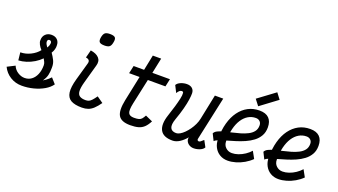

<svg xmlns="http://www.w3.org/2000/svg" viewBox="-83 -1506 3755 2136"><g transform="rotate(20 1794.0 -438.0)"><path d="M217 14Q141 14 80 -24Q19 -62 -12 -127L78 -173Q95 -130 135 -104Q175 -78 217 -78Q263 -78 297.5 -103.5Q332 -129 351.5 -175Q371 -221 371 -283Q370 -307 362 -321.5Q354 -336 344 -356Q311 -322 268 -296Q225 -270 178 -255Q131 -240 86 -238L76 -330Q137 -330 195.5 -359Q254 -388 289 -433Q267 -456 252.5 -484Q238 -512 240 -534Q239 -577 266.5 -604.5Q294 -632 338 -632Q382 -632 407 -607Q432 -582 432 -541Q434 -522 427.5 -496Q421 -470 405 -446Q430 -411 448.5 -373.5Q467 -336 465 -287Q465 -237 456.5 -200.5Q448 -164 419 -122Q434 -131 448.5 -141.5Q463 -152 477 -164Q491 -176 503 -189L559 -126Q530 -84 476 -52.5Q422 -21 354.5 -3.5Q287 14 217 14ZM339 -483Q350 -500 354.5 -512.5Q359 -525 360 -536Q362 -551 355.5 -560Q349 -569 336 -570Q326 -571 319 -564Q312 -557 312 -545Q312 -530 319 -516Q326 -502 339 -483Z M928 14Q844 14 798.5 -12Q753 -38 744.5 -98.5Q736 -159 765 -262L823 -467Q831 -493 821 -507.5Q811 -522 782 -526L806 -618Q874 -608 906 -573Q938 -538 921 -480L860 -262Q840 -190 842.5 -150Q845 -110 869.5 -94Q894 -78 938 -78Q961 -78 977.5 -85Q994 -92 1011.5 -111Q1029 -130 1053 -164L1127 -112Q1094 -65 1064 -37Q1034 -9 1001.5 2.5Q969 14 928 14ZM930 -721Q883 -721 868.5 -738Q854 -755 863 -799Q871 -836 888.5 -849.5Q906 -863 946 -863Q993 -863 1007.5 -846Q1022 -829 1012 -785Q1005 -748 987 -734.5Q969 -721 930 -721Z M1501 14Q1394 14 1361 -42.5Q1328 -99 1355 -229L1417 -526H1293L1313 -618H1437L1474 -800H1573L1535 -618H1743L1723 -526H1515L1450 -225Q1432 -140 1446 -109Q1460 -78 1512 -78Q1550 -78 1570.5 -84Q1591 -90 1604 -105.5Q1617 -121 1631 -147L1716 -109Q1692 -62 1664 -35Q1636 -8 1597 3Q1558 14 1501 14Z M1861 -497 1820 -578Q1834 -603 1869.5 -617.5Q1905 -632 1940 -632Q1981 -632 2004 -611.5Q2027 -591 2028 -556Q2029 -528 2022 -479Q2015 -430 1998 -365Q1981 -300 1953 -222Q1927 -149 1943 -113.5Q1959 -78 2012 -78Q2032 -78 2056.5 -92Q2081 -106 2105.5 -130.5Q2130 -155 2152 -186Q2174 -217 2190.5 -252Q2207 -287 2214 -322L2275 -618H2374L2264 -109Q2264 -106 2262.5 -101.5Q2261 -97 2262 -92Q2264 -85 2269 -81.5Q2274 -78 2281 -78Q2289 -78 2299.5 -85Q2310 -92 2333 -114L2373 -40Q2360 -15 2324 -0.5Q2288 14 2253 14Q2222 14 2198 -1Q2174 -16 2164 -40.5Q2154 -65 2165 -93L2168 -90Q2125 -38 2083.5 -12Q2042 14 2001 14Q1891 14 1856.5 -51Q1822 -116 1861 -233Q1883 -298 1899.5 -355Q1916 -412 1925.5 -455.5Q1935 -499 1932 -525Q1931 -533 1925.5 -536.5Q1920 -540 1912 -540Q1899 -540 1885.5 -528.5Q1872 -517 1861 -497Z M2882 -186 2927 -104Q2892 -69 2845.5 -42Q2799 -15 2749 -0.5Q2699 14 2654 14Q2601 14 2560 -10.5Q2519 -35 2496 -78.5Q2473 -122 2473 -178Q2473 -282 2496 -365.5Q2519 -449 2562.5 -508.5Q2606 -568 2666 -600Q2726 -632 2801 -632Q2875 -632 2912.5 -594.5Q2950 -557 2950 -486Q2950 -428 2925.5 -385.5Q2901 -343 2860.5 -312.5Q2820 -282 2770 -260Q2720 -238 2668 -222Q2616 -206 2568.5 -192.5Q2521 -179 2485.5 -166Q2450 -153 2435 -137L2396 -215Q2406 -237 2435.5 -251.5Q2465 -266 2506.5 -276.5Q2548 -287 2595.5 -297.5Q2643 -308 2689 -321.5Q2735 -335 2773 -354.5Q2811 -374 2833.5 -403Q2856 -432 2856 -475Q2856 -505 2837.5 -522.5Q2819 -540 2790 -540Q2741 -540 2700 -515.5Q2659 -491 2629 -445Q2599 -399 2582.5 -333Q2566 -267 2566 -184Q2566 -138 2596.5 -109.5Q2627 -81 2670 -81Q2706 -81 2745 -94.5Q2784 -108 2820 -132Q2856 -156 2882 -186ZM2768 -671 2714 -741 2915 -890 2968 -820Z M3482 -186 3527 -104Q3492 -69 3445.5 -42Q3399 -15 3349 -0.5Q3299 14 3254 14Q3201 14 3160 -10.5Q3119 -35 3096 -78.5Q3073 -122 3073 -178Q3073 -282 3096 -365.5Q3119 -449 3162.5 -508.5Q3206 -568 3266 -600Q3326 -632 3401 -632Q3475 -632 3512.5 -594.5Q3550 -557 3550 -486Q3550 -428 3525.5 -385.5Q3501 -343 3460.5 -312.5Q3420 -282 3370 -260Q3320 -238 3268 -222Q3216 -206 3168.5 -192.5Q3121 -179 3085.5 -166Q3050 -153 3035 -137L2996 -215Q3006 -237 3035.5 -251.5Q3065 -266 3106.5 -276.5Q3148 -287 3195.5 -297.5Q3243 -308 3289 -321.5Q3335 -335 3373 -354.5Q3411 -374 3433.5 -403Q3456 -432 3456 -475Q3456 -505 3437.5 -522.5Q3419 -540 3390 -540Q3341 -540 3300 -515.5Q3259 -491 3229 -445Q3199 -399 3182.5 -333Q3166 -267 3166 -184Q3166 -138 3196.5 -109.5Q3227 -81 3270 -81Q3306 -81 3345 -94.5Q3384 -108 3420 -132Q3456 -156 3482 -186Z"/></g></svg>

Font: Victor Mono Thin
Style: Italic
Weight: 100
Italic angle: -12°
Monospace: yes
Designer: Rune Bjørnerås
Version: Version 1.561;gftools[0.9.30]